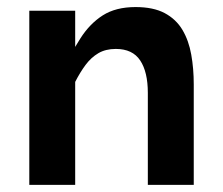

<svg xmlns="http://www.w3.org/2000/svg" viewBox="-20 -516 622 536"><path d="M189.9 0V-486.1H61.8V0ZM152.7 -314.2 189.7 -287Q203.5 -314.1 218.9 -334.8Q234.4 -355.6 254.6 -367.5Q274.9 -379.4 303.3 -379.4Q350.1 -379.4 371.4 -347.2Q392.7 -315.1 392.7 -256.7V0H520.9V-280.5Q520.9 -324.5 513.9 -363.6Q507 -402.7 489.3 -432.6Q471.6 -462.4 439.8 -479.4Q408 -496.3 358.5 -496.3Q303.3 -496.3 266.9 -473.1Q230.5 -449.8 204.4 -408.8Q178.3 -367.8 152.7 -314.2Z"/></svg>

Font: Estedad-VF-FD Black
Style: Regular
Weight: 900
Designer: Amin Abedi
Version: Version 4.000